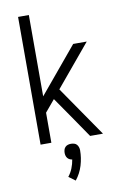

<svg xmlns="http://www.w3.org/2000/svg" viewBox="-104 -794 707 1088"><g transform="rotate(-10 250.0 -250.0)"><path d="M80 0H142V-173L199 -241L280 -124L365 0H439L239 -290L439 -530H361L142 -267V-735H80ZM241 235Q269 200 282 157Q295 114 295 70Q295 61 292 52Q289 43 283 36.5Q277 30 268 27.5Q259 25 250 25Q241 25 232.5 27.5Q224 30 217.5 36.5Q211 43 208.5 52Q206 61 206 70Q206 78 208 85.5Q210 93 215 99.5Q220 106 227.5 109.5Q235 113 242 114Q238 139 228.5 163Q219 187 203 207Z"/></g></svg>

Font: Iosevka SS09 Light
Style: Regular
Weight: 300
Monospace: yes
Designer: Belleve Invis
Foundry: Belleve Invis
Version: Version 5.2.1; ttfautohint (v1.8.3)